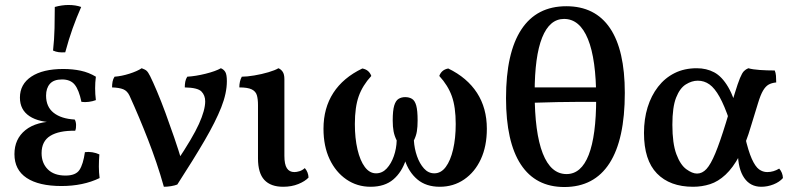

<svg xmlns="http://www.w3.org/2000/svg" viewBox="-20 -741 3183 771"><path d="M227 6Q136 6 87 -26.5Q38 -59 38 -122Q38 -183 82 -218.5Q126 -254 209 -254V-249Q137 -249 98.5 -274.5Q60 -300 60 -349Q60 -403 106 -433.5Q152 -464 234 -464Q272 -464 304.5 -457Q337 -450 365 -433Q362 -410 362 -386.5Q362 -363 365 -339Q352 -334 336.5 -332Q321 -330 307 -332Q297 -380 280 -401Q263 -422 229 -422Q196 -422 180.5 -404.5Q165 -387 165 -357Q165 -312 195.5 -288Q226 -264 280 -261Q285 -253 285.5 -239.5Q286 -226 282 -216Q217 -217 182 -195.5Q147 -174 147 -126Q147 -86 172 -61Q197 -36 243 -36Q284 -36 299 -58.5Q314 -81 321 -130Q336 -132 351 -129.5Q366 -127 379 -121Q377 -95 377 -72Q377 -49 380 -26Q347 -10 308.5 -2Q270 6 227 6ZM242 -531Q227 -530 215.5 -531.5Q204 -533 193 -538Q198 -583 199 -628Q200 -673 200 -713Q214 -717 228 -719Q242 -721 255 -721Q284 -721 306 -713Q287 -670 271.5 -626.5Q256 -583 242 -531Z M638 9Q624 -41 608 -88Q592 -135 574.5 -180Q557 -225 538.5 -269Q520 -313 500 -357Q491 -376 475 -382.5Q459 -389 430 -390Q430 -402 432 -413Q434 -424 440 -433Q468 -435 499.5 -445Q531 -455 549 -467Q563 -462 569 -456.5Q575 -451 583 -435Q594 -413 610.5 -374Q627 -335 644.5 -287.5Q662 -240 679.5 -189Q697 -138 711 -91H689Q754 -188 779 -243.5Q804 -299 804 -334Q804 -358 789 -373.5Q774 -389 722 -390Q722 -402 724 -413Q726 -424 732 -433Q766 -435 806 -445Q846 -455 867 -467Q879 -462 885 -451.5Q891 -441 891 -415Q891 -367 868.5 -310Q846 -253 802 -177.5Q758 -102 692 0Q682 4 667 6.5Q652 9 638 9Z M1117 9Q1067 9 1041.5 -18.5Q1016 -46 1016 -105V-319Q1016 -343 1011.5 -358.5Q1007 -374 991 -382Q975 -390 941 -390Q941 -402 943.5 -413Q946 -424 951 -433Q971 -433 1001 -438Q1031 -443 1058 -451Q1085 -459 1098 -467Q1108 -463 1115 -453Q1122 -443 1122 -423V-115Q1122 -81 1132 -65.5Q1142 -50 1162 -50Q1171 -50 1182.5 -53.5Q1194 -57 1204 -66Q1218 -50 1219 -28Q1205 -13 1178 -2Q1151 9 1117 9Z M1468 9Q1414 9 1371 -20.5Q1328 -50 1303.5 -102Q1279 -154 1279 -224Q1279 -307 1318.5 -368Q1358 -429 1435 -466Q1462 -461 1471 -436Q1436 -398 1420.5 -354.5Q1405 -311 1405 -243Q1405 -186 1415.5 -141Q1426 -96 1445 -70.5Q1464 -45 1490 -45Q1515 -45 1533 -64.5Q1551 -84 1561.5 -114Q1572 -144 1573 -177Q1564 -195 1560.5 -213.5Q1557 -232 1557 -257Q1557 -297 1563 -317Q1569 -337 1580.5 -344Q1592 -351 1607 -351Q1623 -351 1634.5 -344Q1646 -337 1651.5 -317Q1657 -297 1657 -257Q1657 -232 1654 -213.5Q1651 -195 1642 -177Q1644 -144 1654.5 -114Q1665 -84 1682.5 -64.5Q1700 -45 1724 -45Q1751 -45 1770 -70.5Q1789 -96 1799.5 -141Q1810 -186 1810 -243Q1810 -311 1794.5 -354.5Q1779 -398 1744 -436Q1753 -461 1780 -466Q1856 -429 1895.5 -368Q1935 -307 1935 -224Q1935 -154 1911 -102Q1887 -50 1844 -20.5Q1801 9 1746 9Q1691 9 1656 -20.5Q1621 -50 1605 -100Q1589 -150 1589 -210H1626Q1626 -150 1610 -100Q1594 -50 1559.5 -20.5Q1525 9 1468 9Z M2246 10Q2131 10 2071.5 -80.5Q2012 -171 2012 -347Q2012 -529 2073.5 -622.5Q2135 -716 2254 -716Q2370 -716 2429.5 -628Q2489 -540 2489 -368Q2489 -181 2427.5 -85.5Q2366 10 2246 10ZM2255 -42Q2314 -42 2344 -119Q2374 -196 2374 -346Q2374 -503 2341 -584Q2308 -665 2245 -665Q2187 -665 2157 -590Q2127 -515 2127 -369Q2127 -208 2159.5 -125Q2192 -42 2255 -42ZM2107 -328V-390H2398V-332Q2349 -332 2307 -332Q2265 -332 2218.5 -331Q2172 -330 2107 -328Z M2763 9Q2670 9 2618 -44.5Q2566 -98 2566 -207Q2566 -263 2580.5 -310Q2595 -357 2622.5 -392.5Q2650 -428 2689 -447.5Q2728 -467 2778 -467Q2817 -467 2848 -450.5Q2879 -434 2904 -391.5Q2929 -349 2950 -269L2909 -258Q2889 -317 2869.5 -352Q2850 -387 2829 -402Q2808 -417 2782 -417Q2758 -417 2734 -402Q2710 -387 2695 -349Q2680 -311 2680 -240Q2680 -165 2696 -122Q2712 -79 2736 -61.5Q2760 -44 2779 -44Q2800 -44 2817 -62.5Q2834 -81 2852.5 -125.5Q2871 -170 2895 -248Q2917 -322 2930 -364.5Q2943 -407 2951.5 -427.5Q2960 -448 2967.5 -455.5Q2975 -463 2985 -467Q3002 -462 3031 -460Q3060 -458 3091 -458Q3095 -449 3096 -437Q3097 -425 3097 -410Q3078 -408 3066 -401Q3054 -394 3044 -377Q3034 -360 3024 -327Q3014 -294 2997 -239Q2975 -163 2949 -115Q2923 -67 2893.5 -39.5Q2864 -12 2831.5 -1.5Q2799 9 2763 9ZM3037 9Q2993 9 2968.5 -26.5Q2944 -62 2943 -127L2971 -195Q2985 -134 2999 -103Q3013 -72 3028 -61Q3043 -50 3061 -50Q3086 -50 3109 -64Q3123 -48 3124 -26Q3110 -10 3086 -0.5Q3062 9 3037 9Z"/></svg>

Font: Vollkorn Medium
Style: Regular
Weight: 500
Designer: Friedrich Althausen
Foundry: Friedrich Althausen
Version: Version 5.000